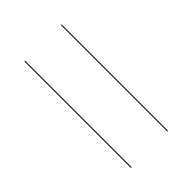

<svg xmlns="http://www.w3.org/2000/svg" viewBox="-1 -666 561 561"><g transform="rotate(45 280.0 -385.0)"><path d="M60 -462H500V-459H60ZM60 -311.5H500V-308.5H60Z"/></g></svg>

Font: Bodoni* 72pt
Style: Regular
Weight: 400
Version: Version 2.3